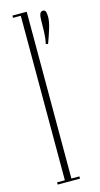

<svg xmlns="http://www.w3.org/2000/svg" viewBox="-118 -787 429 823"><g transform="rotate(-15 96.0 -375.0)"><path d="M30 0V-10H64.5V-740H30V-750H93.5V-10H129V0ZM136.5 -595.5Q142 -617.5 143 -648.5Q144 -679.5 144 -700Q144 -736.5 161 -736.5Q171 -736.5 173.8 -728Q176.5 -719.5 176.5 -705Q176.5 -684.5 167 -653.8Q157.5 -623 146 -592.5Z"/></g></svg>

Font: Imbue 100pt Thin
Style: Regular
Weight: 100
Designer: Tyler Finck
Foundry: Etcetera Type Company
Version: Version 1.102; ttfautohint (v1.8.3)